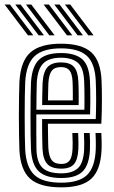

<svg xmlns="http://www.w3.org/2000/svg" viewBox="-45 -797 490 826"><path d="M218.8 9Q126.2 9 84.6 -28.3Q43 -65.7 38.5 -151.5Q37.5 -176.2 36.9 -215.7Q36.2 -255.1 36.2 -299.1Q36.2 -343 36.9 -382.4Q37.5 -421.7 38.6 -446.1Q43.8 -534.9 86.4 -572Q128.9 -609 217.2 -609Q306.1 -609 347 -572.7Q387.9 -536.4 391.9 -451Q392.7 -432.5 393.1 -410.5Q393.5 -388.5 393.4 -364.3Q393.4 -340.1 392.8 -314.8Q392.2 -289.6 390.9 -264.6H161.1Q161.2 -245.1 161.5 -225.4Q161.7 -205.6 162.1 -188.9Q162.6 -172.2 162.9 -161.4Q165 -124.6 177.5 -108.1Q190 -91.6 218.8 -91.6Q243.6 -91.6 254.5 -106.5Q265.5 -121.5 267.2 -157.8Q267.8 -167.8 267.6 -185Q267.3 -202.1 266.2 -224.9H291.2Q292.3 -202.6 292.5 -185Q292.8 -167.4 292.2 -156.7Q290.1 -110.2 273.2 -90.8Q256.3 -71.5 218.8 -71.5Q177.2 -71.5 158.5 -91.5Q139.9 -111.5 137.7 -158.6Q137.2 -173.2 136.8 -193.7Q136.4 -214.3 136.2 -237.9Q136.1 -261.5 136.1 -284.7H367Q367.8 -305.6 368.2 -327.5Q368.6 -349.4 368.6 -371Q368.5 -392.6 368.1 -412.6Q367.8 -432.6 366.9 -449.9Q363.3 -525.6 328.1 -557.2Q292.9 -588.9 217.2 -588.9Q140.5 -588.9 104.3 -555.8Q68.2 -522.8 63.5 -444.7Q62.3 -419.2 61.7 -379.4Q61.2 -339.5 61.2 -295.9Q61.2 -252.3 61.8 -214.2Q62.5 -176.2 63.3 -154.1Q67.4 -78.2 102.6 -44.7Q137.9 -11.1 218.8 -11.1Q295 -11.1 329.2 -43.9Q363.3 -76.6 366.9 -152.8Q367.4 -163.9 367.3 -176Q367.3 -188.2 366.9 -200.8Q366.5 -213.3 365.9 -224.9H390.9Q391.7 -208.7 392.2 -188.9Q392.7 -169.1 391.9 -151.9Q387.9 -65.3 347.8 -28.1Q307.7 9 218.8 9ZM218.8 -31.2Q152.7 -31.2 122.2 -59.5Q91.8 -87.7 88.2 -155Q87.2 -177.9 86.7 -216.1Q86.2 -254.4 86.2 -297.7Q86.2 -341 86.7 -380Q87.2 -419 88.4 -443.1Q92.5 -510.8 122.5 -539.8Q152.4 -568.8 217.2 -568.8Q279.4 -568.8 309.2 -541.9Q338.9 -515.1 341.9 -449.2Q342.9 -431.1 343.3 -408Q343.7 -384.9 343.6 -358.7Q343.6 -332.6 342.6 -304.8H111.3Q111.1 -259.9 111.2 -225.7Q111.3 -191.4 111.8 -156.8Q112.7 -100.2 137.2 -75.8Q161.6 -51.3 218.8 -51.3Q266.1 -51.3 290.1 -73.4Q314.2 -95.5 317 -154.2Q317.5 -169.1 317.3 -186.9Q317 -204.6 316 -224.9H340.9Q341.8 -206.6 342.3 -188.5Q342.7 -170.4 341.9 -153.5Q338.9 -87.5 310.5 -59.4Q282.1 -31.2 218.8 -31.2ZM111.5 -325H318.1Q318.6 -349.5 318.5 -371.7Q318.5 -393.9 318.1 -413.4Q317.7 -432.8 317 -448.7Q314.4 -506.6 289 -527.7Q263.6 -548.7 217.2 -548.7Q165.7 -548.7 141.2 -524.3Q116.7 -499.9 113.2 -441.4Q112.8 -428.2 112.3 -395.6Q111.8 -363.1 111.5 -325ZM136.3 -345.1Q136.5 -361 136.7 -378.4Q137 -395.7 137.4 -411.8Q137.8 -427.9 138.2 -439.9Q141.1 -488 159.5 -508.3Q177.9 -528.5 217.2 -528.5Q256.1 -528.5 273.2 -509.3Q290.3 -490.1 292.2 -446.1Q292.7 -435.5 293.1 -419.3Q293.5 -403.1 293.6 -383.8Q293.6 -364.6 293.3 -345.1ZM161.5 -365.2H268.2Q268.5 -380.8 268.3 -396.2Q268.2 -411.5 267.9 -424.5Q267.6 -437.4 267.2 -445.3Q265.7 -479.3 254.1 -493.9Q242.6 -508.4 217.2 -508.4Q190.2 -508.4 177.7 -492.6Q165.2 -476.7 163.1 -438.8Q162.8 -429.2 162.5 -418.1Q162.2 -407 161.9 -393.9Q161.7 -380.8 161.5 -365.2ZM167.1 -645 66.7 -777.4H89.6L190 -645ZM75.3 -645 -25 -777.4H-2.1L98.3 -645ZM121.2 -645 20.8 -777.4H43.7L144.1 -645ZM334.8 -645 234.4 -777.4H257.3L357.7 -645ZM243.1 -645 142.7 -777.4H165.6L266 -645ZM288.9 -645 188.6 -777.4H211.5L311.9 -645Z"/></svg>

Font: Big Shoulders Inline Display SC Thin
Style: Regular
Weight: 100
Designer: Patric King
Foundry: XO Type Co
Version: Version 2.002